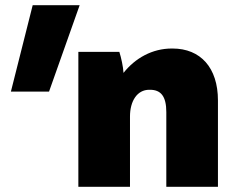

<svg xmlns="http://www.w3.org/2000/svg" viewBox="-20 -720 900 740"><path d="M22 -367H169L287 -700H106ZM282 0H481V-271C481 -331 509 -374 555 -374H558C600 -374 621 -349 621 -288V0H820V-333C820 -459 753 -533 645 -533H642C567 -533 501 -496 456 -439C455 -462 447 -498 440 -520H282Z"/></svg>

Font: Fixel Text Black
Style: Regular
Weight: 900
Width: 4
Designer: AlfaBravo + MacPaw
Foundry: Kyrylo Tkachov, Marchela Mozhyna, Serhii Makarenko, Maria Weinstein, Zakhar Kryvoshyya
Version: Version 1.211